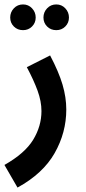

<svg xmlns="http://www.w3.org/2000/svg" viewBox="-56 -616 386 866"><path d="M23 230 -36 128Q56 76 93.5 14.5Q131 -47 131 -115Q131 -159 113.5 -207Q96 -255 65 -313L170 -366Q209 -292 226 -234.5Q243 -177 243 -122Q243 -18 190.5 74.5Q138 167 23 230ZM198 -480Q173 -480 156.5 -496.5Q140 -513 140 -537Q140 -561 156.5 -578.5Q173 -596 198 -596Q222 -596 238.5 -578.5Q255 -561 255 -537Q255 -513 238.5 -496.5Q222 -480 198 -480ZM48 -480Q23 -480 6.5 -496.5Q-10 -513 -10 -537Q-10 -561 6.5 -578.5Q23 -596 48 -596Q72 -596 88.5 -578.5Q105 -561 105 -537Q105 -513 88.5 -496.5Q72 -480 48 -480Z"/></svg>

Font: Noto Sans Arabic ExtCond SemBd
Style: Regular
Weight: 600
Width: 2
Designer: Monotype Design Team, Nadine Chahine, Nizar Qandah and Khaled Hosny
Foundry: Monotype Imaging Inc.
Version: Version 2.012; ttfautohint (v1.8.4.7-5d5b)